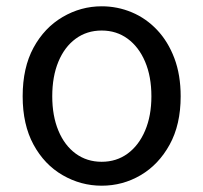

<svg xmlns="http://www.w3.org/2000/svg" viewBox="-20 -577 646 610"><path d="M303 13Q237 13 179 -20.5Q121 -54 86.5 -117.5Q52 -181 52 -271Q52 -362 86.5 -425.5Q121 -489 179 -523Q237 -557 303 -557Q353 -557 398.5 -538Q444 -519 479 -482Q514 -445 534 -392Q554 -339 554 -271Q554 -181 519 -117.5Q484 -54 427 -20.5Q370 13 303 13ZM303 -63Q350 -63 385.5 -89Q421 -115 441 -162Q461 -209 461 -271Q461 -334 441 -381Q421 -428 385.5 -454Q350 -480 303 -480Q256 -480 220.5 -454Q185 -428 165.5 -381Q146 -334 146 -271Q146 -209 165.5 -162Q185 -115 220.5 -89Q256 -63 303 -63Z"/></svg>

Font: Noto Sans KR
Style: Regular
Weight: 400
Designer: Ryoko NISHIZUKA  (kana, bopomofo & ideographs); Paul D. Hunt (Latin, Greek & Cyrillic); Sandoll Communications , Soo-you
Foundry: Adobe
Version: Version 2.004-H2;hotconv 1.0.118;makeotfexe 2.5.65603